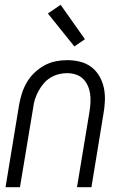

<svg xmlns="http://www.w3.org/2000/svg" viewBox="-20 -778 515 798"><path d="M3 0 59 -340Q63 -364 70.5 -388Q78 -412 90.5 -434Q103 -456 122 -474.5Q141 -493 163.5 -505.5Q186 -518 210.5 -523Q235 -528 259 -528Q287 -528 313 -521.5Q339 -515 359.5 -499.5Q380 -484 393 -461.5Q406 -439 411.5 -413.5Q417 -388 416 -360.5Q415 -333 410 -305L360 0H300L352 -314Q355 -333 356 -351.5Q357 -370 354.5 -388Q352 -406 344.5 -422.5Q337 -439 324.5 -451Q312 -463 294.5 -468.5Q277 -474 258 -474Q241 -474 223.5 -469.5Q206 -465 189.5 -455Q173 -445 161 -430.5Q149 -416 140 -399.5Q131 -383 125.5 -366Q120 -349 118 -331L63 0ZM289 -585 179 -722 232 -758 333 -615Z"/></svg>

Font: Iosevka QP Light
Style: Italic
Weight: 300
Italic angle: -9°
Designer: Belleve Invis
Foundry: Belleve Invis
Version: Version 20.0.0; ttfautohint (v1.8.4)